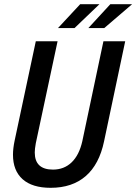

<svg xmlns="http://www.w3.org/2000/svg" viewBox="-20 -887 651 917"><path d="M42 -148Q42 -178 50 -216L151 -690H255L151 -203Q146 -175 146 -159Q146 -77 233 -77Q286 -77 322 -111.5Q358 -146 373 -212L474 -690H578L477 -212Q454 -102 389.5 -46Q325 10 222 10Q134 10 88 -31Q42 -72 42 -148ZM363 -867H455L336 -753H257ZM507 -867H611L478 -753H402Z"/></svg>

Font: Decalotype Medium Italic
Style: Regular
Weight: 500
Italic angle: -12°
Designer: Alfredo Marco Pradil
Foundry: Alfredo Marco Pradil
Version: Version 1.0